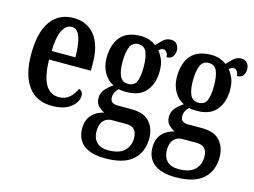

<svg xmlns="http://www.w3.org/2000/svg" viewBox="-106 -759 1564 1181"><g transform="rotate(15 675.5 -168.0)"><path d="M244 10Q143 10 91 -62Q39 -134 39 -264Q39 -405 90.5 -476Q142 -547 235 -547Q321 -547 370.5 -485.5Q420 -424 420 -305V-261H154Q156 -154 185.5 -103.5Q215 -53 271 -53Q312 -53 338.5 -77Q365 -101 379 -135Q390 -131 397.5 -122Q405 -113 405 -97Q405 -74 388.5 -49.5Q372 -25 336.5 -7.5Q301 10 244 10ZM307 -316Q307 -396 291 -443.5Q275 -491 238 -491Q200 -491 178.5 -445.5Q157 -400 156 -316Z M644 237Q552 237 506 200Q460 163 460 96Q460 40 491 7.5Q522 -25 566 -33Q546 -43 527.5 -61Q509 -79 509 -113Q509 -144 529 -167.5Q549 -191 578 -210Q541 -227 517 -267.5Q493 -308 493 -362Q493 -450 535 -498.5Q577 -547 663 -547Q695 -547 718.5 -538.5Q742 -530 761 -516Q776 -532 797 -552.5Q818 -573 848 -573Q873 -573 886 -556.5Q899 -540 899 -518Q899 -496 887.5 -479Q876 -462 848 -462Q848 -481 838.5 -492.5Q829 -504 819 -504Q809 -504 802 -500Q795 -496 788 -491Q805 -470 817.5 -441.5Q830 -413 830 -367Q830 -290 789.5 -240.5Q749 -191 663 -191Q654 -191 638.5 -192Q623 -193 615 -196Q606 -188 596.5 -173Q587 -158 587 -137Q587 -115 600 -106Q613 -97 634 -97H723Q803 -97 839 -55.5Q875 -14 875 49Q875 136 818.5 186.5Q762 237 644 237ZM661 -242Q700 -242 714 -273Q728 -304 728 -365Q728 -428 713.5 -461.5Q699 -495 661 -495Q624 -495 609 -460.5Q594 -426 594 -364Q594 -305 609.5 -273.5Q625 -242 661 -242ZM647 184Q720 184 752 152Q784 120 784 72Q784 34 766.5 16.5Q749 -1 715 -1H624Q607 -1 590 7Q573 15 561.5 35Q550 55 550 91Q550 133 575 158.5Q600 184 647 184Z M1092 237Q1000 237 954 200Q908 163 908 96Q908 40 939 7.5Q970 -25 1014 -33Q994 -43 975.5 -61Q957 -79 957 -113Q957 -144 977 -167.5Q997 -191 1026 -210Q989 -227 965 -267.5Q941 -308 941 -362Q941 -450 983 -498.5Q1025 -547 1111 -547Q1143 -547 1166.5 -538.5Q1190 -530 1209 -516Q1224 -532 1245 -552.5Q1266 -573 1296 -573Q1321 -573 1334 -556.5Q1347 -540 1347 -518Q1347 -496 1335.5 -479Q1324 -462 1296 -462Q1296 -481 1286.5 -492.5Q1277 -504 1267 -504Q1257 -504 1250 -500Q1243 -496 1236 -491Q1253 -470 1265.5 -441.5Q1278 -413 1278 -367Q1278 -290 1237.5 -240.5Q1197 -191 1111 -191Q1102 -191 1086.5 -192Q1071 -193 1063 -196Q1054 -188 1044.5 -173Q1035 -158 1035 -137Q1035 -115 1048 -106Q1061 -97 1082 -97H1171Q1251 -97 1287 -55.5Q1323 -14 1323 49Q1323 136 1266.5 186.5Q1210 237 1092 237ZM1109 -242Q1148 -242 1162 -273Q1176 -304 1176 -365Q1176 -428 1161.5 -461.5Q1147 -495 1109 -495Q1072 -495 1057 -460.5Q1042 -426 1042 -364Q1042 -305 1057.5 -273.5Q1073 -242 1109 -242ZM1095 184Q1168 184 1200 152Q1232 120 1232 72Q1232 34 1214.5 16.5Q1197 -1 1163 -1H1072Q1055 -1 1038 7Q1021 15 1009.5 35Q998 55 998 91Q998 133 1023 158.5Q1048 184 1095 184Z"/></g></svg>

Font: Noto Serif Myanmar ExtraCondensed SemiBold
Style: Regular
Weight: 600
Width: 2
Designer: Ben Mitchell and the Monotype Design Team
Foundry: Monotype Imaging Inc.
Version: Version 2.106; ttfautohint (v1.8.4.7-5d5b)